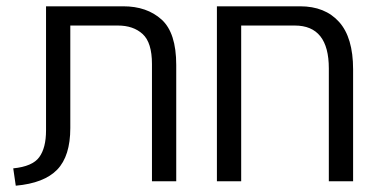

<svg xmlns="http://www.w3.org/2000/svg" viewBox="-20 -575 1208 609"><path d="M30 14 22 -41Q83 -47 104.5 -76.5Q126 -106 126 -161V-555H371Q446 -555 492.5 -513Q539 -471 539 -369V0H462V-372Q462 -440 432.5 -467Q403 -494 354 -494H203V-169Q203 -80 161.5 -37Q120 6 30 14Z M668 0V-555H932Q1011 -555 1055.5 -505.5Q1100 -456 1100 -355V0H1023V-358Q1023 -494 915 -494H745V0Z"/></svg>

Font: Assistant
Style: Regular
Weight: 400
Designer: Hebrew By Ben Nathan, Latin by Paul Hunt
Version: Version 3.000